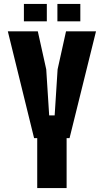

<svg xmlns="http://www.w3.org/2000/svg" viewBox="-20 -960 530 980"><path d="M170 0V-255H154L20 -800H173L216 -606L231 -371H259L274 -606L317 -800H470L335 -255H320V0ZM273 -851V-940H390V-851ZM102 -851V-940H219V-851Z"/></svg>

Font: Big Shoulders Text Black
Style: Regular
Weight: 900
Designer: Patric King
Foundry: XO Type Co
Version: Version 1.000; ttfautohint (v1.8.2)